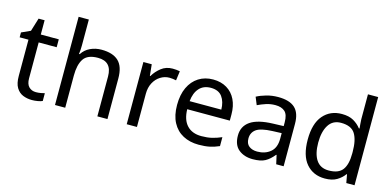

<svg xmlns="http://www.w3.org/2000/svg" viewBox="-71 -1174 3254 1598"><g transform="rotate(15 1556.0 -375.0)"><path d="M264 -62Q284 -62 305 -65.5Q326 -69 339 -73V-6Q325 1 299 5.5Q273 10 249 10Q207 10 171.5 -4.5Q136 -19 114 -55Q92 -91 92 -156V-468H16V-510L93 -545L128 -659H180V-536H335V-468H180V-158Q180 -109 203.5 -85.5Q227 -62 264 -62Z M534 -760V-537Q534 -497 529 -462H535Q561 -503 605.5 -524Q650 -545 702 -545Q800 -545 849 -498.5Q898 -452 898 -349V0H811V-343Q811 -472 691 -472Q601 -472 567.5 -421.5Q534 -371 534 -277V0H446V-760Z M1314 -546Q1329 -546 1346.5 -544.5Q1364 -543 1377 -540L1366 -459Q1353 -462 1337.5 -464Q1322 -466 1308 -466Q1267 -466 1231 -443.5Q1195 -421 1173.5 -380.5Q1152 -340 1152 -286V0H1064V-536H1136L1146 -438H1150Q1176 -482 1217 -514Q1258 -546 1314 -546Z M1664 -546Q1732 -546 1782 -516Q1832 -486 1858.5 -431.5Q1885 -377 1885 -304V-251H1518Q1520 -160 1564.5 -112.5Q1609 -65 1689 -65Q1740 -65 1779.5 -74.5Q1819 -84 1861 -102V-25Q1820 -7 1780 1.5Q1740 10 1685 10Q1609 10 1550.5 -21Q1492 -52 1459.5 -113Q1427 -174 1427 -264Q1427 -352 1456.5 -415Q1486 -478 1539.5 -512Q1593 -546 1664 -546ZM1663 -474Q1600 -474 1563.5 -433.5Q1527 -393 1520 -321H1793Q1792 -389 1761 -431.5Q1730 -474 1663 -474Z M2224 -545Q2322 -545 2369 -502Q2416 -459 2416 -365V0H2352L2335 -76H2331Q2296 -32 2257.5 -11Q2219 10 2151 10Q2078 10 2030 -28.5Q1982 -67 1982 -149Q1982 -229 2045 -272.5Q2108 -316 2239 -320L2330 -323V-355Q2330 -422 2301 -448Q2272 -474 2219 -474Q2177 -474 2139 -461.5Q2101 -449 2068 -433L2041 -499Q2076 -518 2124 -531.5Q2172 -545 2224 -545ZM2329 -262 2250 -259Q2150 -255 2111.5 -227Q2073 -199 2073 -148Q2073 -103 2100.5 -82Q2128 -61 2171 -61Q2239 -61 2284 -98.5Q2329 -136 2329 -214Z M2772 10Q2672 10 2612 -59.5Q2552 -129 2552 -267Q2552 -405 2612.5 -475.5Q2673 -546 2773 -546Q2835 -546 2874.5 -523Q2914 -500 2939 -467H2945Q2944 -480 2941.5 -505.5Q2939 -531 2939 -546V-760H3027V0H2956L2943 -72H2939Q2915 -38 2875 -14Q2835 10 2772 10ZM2786 -63Q2871 -63 2905.5 -109.5Q2940 -156 2940 -250V-266Q2940 -366 2907 -419.5Q2874 -473 2785 -473Q2714 -473 2678.5 -416.5Q2643 -360 2643 -265Q2643 -169 2678.5 -116Q2714 -63 2786 -63Z"/></g></svg>

Font: Noto IKEA Arabic
Style: Regular
Weight: 400
Designer: Monotype Design Team
Foundry: Monotype Imaging Inc.
Version: Version 1.200